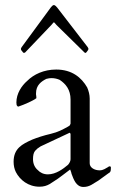

<svg xmlns="http://www.w3.org/2000/svg" viewBox="-20 -729 472 762"><path d="M336 -81V-338C336 -353 332 -368 326 -382C303 -422 265 -453 203 -453C154 -453 114 -434 88 -408C66 -389 45 -358 45 -322C45 -319 46 -315 46 -312C48 -308 50 -306 53 -306C64 -310 81 -316 93 -322C103 -327 119 -334 125 -340L124 -342V-348C123 -351 123 -353 123 -355V-359C123 -391 144 -406 164 -416C172 -418 178 -419 184 -419C197 -419 208 -416 217 -412C241 -396 260 -373 260 -334V-240C260 -238 260 -236 258 -234C258 -231 254 -229 249 -226C227 -214 211 -205 182 -198C152 -191 128 -183 108 -175C68 -157 34 -140 34 -87C34 -72 37 -58 43 -46C59 -15 92 12 137 12C171 12 185 -5 210 -20C223 -30 239 -41 258 -56C259 -56 260 -54 260 -52C262 -48 263 -44 264 -39C272 -18 282 13 311 13C337 13 350 -1 370 -12C381 -20 394 -29 410 -41C418 -45 420 -49 420 -60V-66C419 -68 418 -69 415 -69C413 -69 411 -68 409 -66C399 -61 391 -53 375 -53C356 -53 336 -63 336 -81ZM111 -97C111 -112 113 -122 119 -130L128 -139C132 -142 136 -145 141 -148L254 -201C255 -202 255 -202 256 -202C259 -201 260 -199 260 -196V-97C260 -90 256 -82 250 -75C231 -59 202 -37 170 -37C153 -37 139 -44 130 -54C119 -63 111 -78 111 -97ZM330 -531C330 -533 331 -534 331 -535C331 -536 330 -539 328 -542L207 -699C205 -702 198 -709 194 -709C189 -709 185 -703 182 -700L66 -542C64 -539 63 -536 63 -535C63 -534 64 -532 64 -530L68 -526C68 -524 73 -519 75 -519C76 -519 76 -519 78 -520C78 -520 79 -520 80 -521L184 -630C185 -631 193 -641 194 -641C195 -641 203 -631 204 -630L315 -521C316 -520 318 -519 319 -519C323 -519 327 -528 330 -531Z"/></svg>

Font: fbb
Style: Regular
Weight: 400
Designer: David J. Perry, Michael Sharpe
Version: Version 1.045